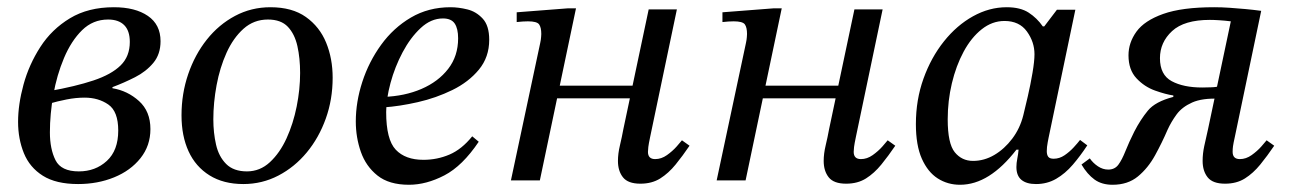

<svg xmlns="http://www.w3.org/2000/svg" viewBox="-20 -499 3570 531"><path d="M196 10Q135 10 98.5 -13Q62 -36 46 -75.5Q30 -115 30 -162Q30 -210 45 -265Q60 -320 91.5 -369Q123 -418 173.5 -448.5Q224 -479 295 -479Q354 -479 389 -455Q424 -431 424 -385Q424 -349 404 -325Q384 -301 353.5 -285.5Q323 -270 291 -258V-255Q333 -248 364.5 -219.5Q396 -191 396 -142Q396 -96 368.5 -61.5Q341 -27 295.5 -8.5Q250 10 196 10ZM198 -25Q244 -25 275.5 -54Q307 -83 307 -138Q307 -191 279.5 -210Q252 -229 214 -229Q190 -229 164.5 -224Q139 -219 115 -212L116 -247Q189 -260 238.5 -276.5Q288 -293 313.5 -318Q339 -343 339 -383Q339 -414 323.5 -429.5Q308 -445 279 -445Q237 -445 207 -415.5Q177 -386 157 -338.5Q137 -291 127.5 -237Q118 -183 118 -133Q118 -87 133.5 -56Q149 -25 198 -25Z M653 10Q598 10 559.5 -14Q521 -38 501.5 -80.5Q482 -123 482 -180Q482 -240 500.5 -294Q519 -348 552 -389.5Q585 -431 630 -455Q675 -479 728 -479Q788 -479 826 -452Q864 -425 882 -381Q900 -337 900 -284Q900 -224 881 -171Q862 -118 828.5 -77.5Q795 -37 750 -13.5Q705 10 653 10ZM663 -25Q699 -25 726.5 -50.5Q754 -76 772.5 -116.5Q791 -157 800.5 -204.5Q810 -252 810 -297Q810 -338 802.5 -371.5Q795 -405 776 -425Q757 -445 721 -445Q682 -445 653.5 -419.5Q625 -394 606.5 -353Q588 -312 579 -263.5Q570 -215 570 -169Q570 -132 577.5 -99Q585 -66 605.5 -45.5Q626 -25 663 -25Z M1111 12Q1056 12 1024 -13.5Q992 -39 978 -79Q964 -119 964 -163Q964 -217 982 -272.5Q1000 -328 1034 -375Q1068 -422 1116.5 -450.5Q1165 -479 1226 -479Q1248 -479 1272.5 -473Q1297 -467 1315 -447.5Q1333 -428 1333 -389Q1333 -341 1304.5 -306.5Q1276 -272 1231 -250Q1186 -228 1135.5 -216.5Q1085 -205 1041 -202V-231Q1099 -233 1145.5 -253Q1192 -273 1219.5 -308.5Q1247 -344 1247 -393Q1247 -420 1237.5 -434Q1228 -448 1205 -448Q1172 -448 1143.5 -421.5Q1115 -395 1093.5 -354.5Q1072 -314 1060 -269.5Q1048 -225 1048 -189Q1048 -113 1074.5 -85Q1101 -57 1151 -57Q1189 -57 1223 -71.5Q1257 -86 1286 -122L1304 -107Q1259 -40 1209 -14Q1159 12 1111 12Z M1751 9Q1717 9 1703 -8.5Q1689 -26 1689 -54Q1689 -74 1694.5 -97Q1700 -120 1704 -142L1774 -473H1852L1778 -120Q1774 -101 1773 -92.5Q1772 -84 1772 -79Q1772 -59 1792 -59Q1809 -59 1824.5 -70Q1840 -81 1851.5 -94Q1863 -107 1866 -111L1887 -96Q1868 -68 1848.5 -44Q1829 -20 1806 -5.5Q1783 9 1751 9ZM1473 0H1393L1474 -380Q1476 -389 1476.5 -396.5Q1477 -404 1477 -405Q1477 -423 1471 -431.5Q1465 -440 1440 -440Q1433 -440 1425.5 -439.5Q1418 -439 1409 -438V-465L1551 -476H1573ZM1731 -227H1511L1519 -262H1738Z M2320 9Q2286 9 2272 -8.5Q2258 -26 2258 -54Q2258 -74 2263.5 -97Q2269 -120 2273 -142L2343 -473H2421L2347 -120Q2343 -101 2342 -92.5Q2341 -84 2341 -79Q2341 -59 2361 -59Q2378 -59 2393.5 -70Q2409 -81 2420.5 -94Q2432 -107 2435 -111L2456 -96Q2437 -68 2417.5 -44Q2398 -20 2375 -5.5Q2352 9 2320 9ZM2042 0H1962L2043 -380Q2045 -389 2045.5 -396.5Q2046 -404 2046 -405Q2046 -423 2040 -431.5Q2034 -440 2009 -440Q2002 -440 1994.5 -439.5Q1987 -439 1978 -438V-465L2120 -476H2142ZM2300 -227H2080L2088 -262H2307Z M2635 12Q2601 12 2573.5 -5.5Q2546 -23 2529.5 -60Q2513 -97 2513 -156Q2513 -223 2534 -281.5Q2555 -340 2590.5 -384.5Q2626 -429 2671 -454Q2716 -479 2764 -479Q2802 -479 2825 -464Q2848 -449 2864 -426H2868L2903 -472H2954L2880 -118Q2880 -118 2877.5 -105Q2875 -92 2875 -81Q2875 -71 2879 -65.5Q2883 -60 2894 -60Q2910 -60 2924 -69.5Q2938 -79 2949.5 -91.5Q2961 -104 2967 -112L2987 -97Q2968 -68 2947 -43.5Q2926 -19 2901 -4.5Q2876 10 2845 10Q2819 10 2805 -1.5Q2791 -13 2791 -37Q2791 -48 2793.5 -60.5Q2796 -73 2797 -85H2791Q2754 -37 2715 -12.5Q2676 12 2635 12ZM2671 -54Q2702 -54 2730 -70.5Q2758 -87 2779.5 -115.5Q2801 -144 2810 -180Q2815 -200 2822.5 -232.5Q2830 -265 2835.5 -297.5Q2841 -330 2841 -349Q2841 -383 2820 -412Q2799 -441 2758 -441Q2724 -441 2695 -418Q2666 -395 2645 -356Q2624 -317 2612.5 -268.5Q2601 -220 2601 -169Q2601 -102 2620.5 -78Q2640 -54 2671 -54Z M3057 12Q3027 12 3007 -2.5Q2987 -17 2971 -44L2994 -61Q3003 -48 3016.5 -39Q3030 -30 3045 -30Q3063 -30 3073 -43.5Q3083 -57 3092.5 -81Q3102 -105 3117 -135Q3134 -168 3154.5 -193Q3175 -218 3225 -231V-235Q3204 -238 3174.5 -248.5Q3145 -259 3123 -282.5Q3101 -306 3101 -346Q3101 -381 3123 -411.5Q3145 -442 3197 -460.5Q3249 -479 3338 -479Q3359 -479 3380.5 -477.5Q3402 -476 3424 -474Q3446 -472 3468 -469L3395 -120Q3391 -102 3390 -94.5Q3389 -87 3389 -79Q3389 -59 3409 -59Q3426 -59 3441.5 -70Q3457 -81 3468.5 -94Q3480 -107 3483 -111L3504 -96Q3485 -68 3465.5 -44Q3446 -20 3423 -5.5Q3400 9 3368 9Q3334 9 3320 -8.5Q3306 -26 3306 -54Q3306 -74 3310.5 -95Q3315 -116 3321 -142L3384 -440Q3368 -442 3352.5 -443Q3337 -444 3326 -444Q3255 -444 3221.5 -413Q3188 -382 3188 -338Q3188 -292 3220.5 -274.5Q3253 -257 3305 -257Q3310 -257 3328 -257.5Q3346 -258 3352 -261V-226Q3305 -228 3277 -215.5Q3249 -203 3234 -182.5Q3219 -162 3209 -140Q3194 -105 3174.5 -69.5Q3155 -34 3127 -11Q3099 12 3057 12Z"/></svg>

Font: STIX Two Text
Style: Italic
Weight: 400
Italic angle: -12°
Designer: Ross Mills, John Hudson & Paul Hanslow, Tiro Typeworks Ltd; with prior portions MicroPress Inc. and Coen Hoffman, Elsevi
Foundry: Tiro Typeworks Ltd
Version: Version 2.13 b171